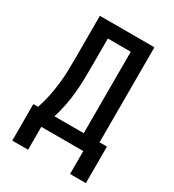

<svg xmlns="http://www.w3.org/2000/svg" viewBox="-210 -853 1019 1125"><g transform="rotate(30 300.0 -290.0)"><path d="M51 155V-92H83Q98 -136 107.5 -181.5Q117 -227 122.5 -273.5Q128 -320 129 -366.5Q130 -413 130 -459V-735H499V-92H549V155H442V0H158V155ZM194 -92H392V-643H237V-459Q237 -413 236 -366.5Q235 -320 230.5 -274Q226 -228 217 -182.5Q208 -137 194 -92Z"/></g></svg>

Font: Iosevka Custom SmBdEx
Style: Regular
Weight: 600
Width: 7
Monospace: yes
Designer: Belleve Invis
Foundry: Belleve Invis
Version: Version 11.2.4; ttfautohint (v1.8.4)